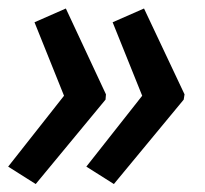

<svg xmlns="http://www.w3.org/2000/svg" viewBox="-27 -498 494 463"><path d="M247.6 -54.2 181.2 -96.2 315.9 -267.1 244.6 -444.3 320.3 -477.5 418 -270.5 416 -257.8ZM59.1 -54.2 -7.3 -96.2 127.4 -267.1 56.2 -444.3 131.8 -477.5 228.5 -270.5 227.5 -257.8Z"/></svg>

Font: Open Sans Condensed SemiBold
Style: Italic
Weight: 600
Width: 3
Italic angle: -12°
Designer: Monotype Design Team
Foundry: Monotype Imaging Inc.
Version: Version 3.000; ttfautohint (v1.8.4)